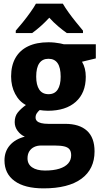

<svg xmlns="http://www.w3.org/2000/svg" viewBox="-20 -786 552 1046"><path d="M217.3 240.2Q114.7 240.2 59.6 200.2Q4.4 160.2 4.4 87.9Q4.4 39.1 33.7 5.4Q63 -28.3 115.2 -41.5Q92.3 -51.3 76.2 -72.8Q60.1 -94.2 60.1 -120.6Q60.1 -151.9 76.2 -172.4Q92.3 -192.9 121.1 -213.9Q84.5 -232.9 62.5 -274.7Q40.5 -316.4 40.5 -369.6Q40.5 -428.7 64.2 -470.5Q87.9 -512.2 133.3 -533.9Q178.7 -555.7 244.1 -555.7Q260.7 -555.7 277.3 -554Q293.9 -552.2 307.4 -549.6Q320.8 -546.9 327.6 -544.9H502V-467.8L426.8 -449.7Q437.5 -431.6 442.4 -411.4Q447.3 -391.1 447.3 -367.7Q447.3 -279.8 392.8 -231.2Q338.4 -182.6 240.7 -182.6Q214.4 -183.1 196.3 -186.5Q187 -178.7 180.4 -168.7Q173.8 -158.7 173.8 -145.5Q173.8 -134.3 181.4 -126.7Q189 -119.1 204.6 -115.2Q220.2 -111.3 243.2 -111.3H335Q412.6 -111.3 453.9 -73.7Q495.1 -36.1 495.1 38.6Q495.1 135.3 423.8 187.7Q352.5 240.2 217.3 240.2ZM225.1 143.1Q271.5 143.1 303.2 133.1Q335 123 351.3 104.5Q367.7 85.9 367.7 60.1Q367.7 39.1 358.6 27.6Q349.6 16.1 329.8 11.5Q310.1 6.8 277.8 6.8H203.6Q182.1 6.8 165.5 15.1Q148.9 23.4 139.4 38.8Q129.9 54.2 129.9 76.7Q129.9 108.4 155 125.7Q180.2 143.1 225.1 143.1ZM244.6 -272.9Q277.8 -272.9 294.2 -297.9Q310.5 -322.8 310.5 -368.2Q310.5 -417.5 293.9 -441.7Q277.3 -465.8 244.1 -465.8Q210.9 -465.8 194.1 -441.4Q177.2 -417 177.2 -368.7Q177.2 -323.2 193.8 -298.1Q210.4 -272.9 244.6 -272.9ZM322.3 -766.1Q335 -744.1 353.8 -718Q372.6 -691.9 393.3 -666.3Q414.1 -640.6 432.1 -619.1V-606H343.8Q321.8 -621.6 296.9 -642.6Q272 -663.6 248.5 -689.5Q224.6 -663.6 200.2 -642.1Q175.8 -620.6 155.3 -606H65.9V-619.1Q83 -638.2 104.2 -664.6Q125.5 -690.9 145 -718.3Q164.6 -745.6 175.8 -766.1Z"/></svg>

Font: Open Sans SemiCondensed
Style: Bold
Weight: 700
Width: 4
Designer: Monotype Design Team
Foundry: Monotype Imaging Inc.
Version: Version 3.003